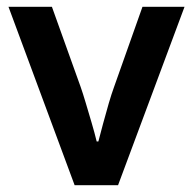

<svg xmlns="http://www.w3.org/2000/svg" viewBox="-20 -546 569 566"><path d="M200 0 5 -526H133L218 -289Q224 -272 232.5 -243.5Q241 -215 250 -184.5Q259 -154 265 -129H270Q276 -152 284 -182Q292 -212 300.5 -241Q309 -270 316 -289L400 -526H524L328 0Z"/></svg>

Font: Archivo Variable SemiBold
Style: Regular
Weight: 600
Designer: Hector Gatti
Foundry: Omnibus-Type
Version: Version 2.001